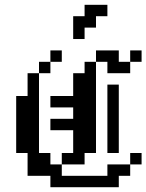

<svg xmlns="http://www.w3.org/2000/svg" viewBox="-20 -782 611 802"><path d="M47.6 -190.5H95.2V-142.9H47.6ZM47.6 -238.1H95.2V-190.5H47.6ZM47.6 -285.7H95.2V-238.1H47.6ZM47.6 -333.3H95.2V-285.7H47.6ZM95.2 -333.3H142.9V-285.7H95.2ZM95.2 -285.7H142.9V-238.1H95.2ZM95.2 -238.1H142.9V-190.5H95.2ZM95.2 -190.5H142.9V-142.9H95.2ZM95.2 -142.9H142.9V-95.2H95.2ZM142.9 -142.9H190.5V-95.2H142.9ZM142.9 -95.2H190.5V-47.6H142.9ZM95.2 -95.2H142.9V-47.6H95.2ZM190.5 -95.2H238.1V-47.6H190.5ZM190.5 -47.6H238.1V0H190.5ZM238.1 -47.6H285.7V0H238.1ZM285.7 -47.6H333.3V0H285.7ZM333.3 -47.6H381V0H333.3ZM381 -47.6H428.6V0H381ZM428.6 -95.2H476.2V-47.6H428.6ZM476.2 -95.2H523.8V-47.6H476.2ZM428.6 -47.6H476.2V0H428.6ZM523.8 -142.9H571.4V-95.2H523.8ZM47.6 -381H95.2V-333.3H47.6ZM95.2 -381H142.9V-333.3H95.2ZM95.2 -428.6H142.9V-381H95.2ZM95.2 -476.2H142.9V-428.6H95.2ZM142.9 -523.8H190.5V-476.2H142.9ZM190.5 -571.4H238.1V-523.8H190.5ZM190.5 -381H238.1V-333.3H190.5ZM238.1 -381H285.7V-333.3H238.1ZM190.5 -285.7H238.1V-238.1H190.5ZM238.1 -285.7H285.7V-238.1H238.1ZM285.7 -285.7H333.3V-238.1H285.7ZM285.7 -381H333.3V-333.3H285.7ZM285.7 -333.3H333.3V-285.7H285.7ZM285.7 -238.1H333.3V-190.5H285.7ZM333.3 -285.7H381V-238.1H333.3ZM333.3 -333.3H381V-285.7H333.3ZM333.3 -381H381V-333.3H333.3ZM333.3 -238.1H381V-190.5H333.3ZM238.1 -142.9H285.7V-95.2H238.1ZM285.7 -142.9H333.3V-95.2H285.7ZM285.7 -190.5H333.3V-142.9H285.7ZM333.3 -190.5H381V-142.9H333.3ZM428.6 -190.5H476.2V-142.9H428.6ZM428.6 -238.1H476.2V-190.5H428.6ZM428.6 -285.7H476.2V-238.1H428.6ZM428.6 -333.3H476.2V-285.7H428.6ZM428.6 -381H476.2V-333.3H428.6ZM428.6 -428.6H476.2V-381H428.6ZM333.3 -428.6H381V-381H333.3ZM285.7 -428.6H333.3V-381H285.7ZM285.7 -476.2H333.3V-428.6H285.7ZM333.3 -476.2H381V-428.6H333.3ZM333.3 -523.8H381V-476.2H333.3ZM381 -571.4H428.6V-523.8H381ZM428.6 -571.4H476.2V-523.8H428.6ZM428.6 -523.8H476.2V-476.2H428.6ZM476.2 -523.8H523.8V-476.2H476.2ZM523.8 -571.4H571.4V-523.8H523.8ZM381 -714.3V-666.7H333.3V-714.3ZM333.3 -666.7V-619H285.7V-666.7ZM333.3 -714.3V-666.7H285.7V-714.3ZM381 -761.9V-714.3H333.3V-761.9ZM428.6 -761.9V-714.3H381V-761.9Z"/></svg>

Font: Jacquard 12
Style: Regular
Weight: 400
Designer: Sarah Cadigan-Fried
Version: Version 1.000; ttfautohint (v1.8.4.7-5d5b)